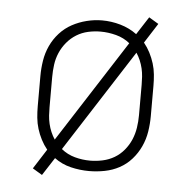

<svg xmlns="http://www.w3.org/2000/svg" viewBox="-47 -614 694 697"><g transform="rotate(5 300.0 -265.0)"><path d="M131 37 96 16 142 -56Q129 -72 119.5 -90.5Q110 -109 104 -128.5Q98 -148 96 -168.5Q94 -189 94 -210V-320Q94 -348 98.5 -376.5Q103 -405 115 -431Q127 -457 146.5 -478.5Q166 -500 191 -513.5Q216 -527 244 -534Q272 -541 300 -541Q334 -541 367 -531.5Q400 -522 427 -502L469 -567L504 -546L458 -474Q471 -458 480.5 -439.5Q490 -421 496 -401.5Q502 -382 504 -361.5Q506 -341 506 -320V-210Q506 -182 501.5 -153.5Q497 -125 485 -99Q473 -73 454 -51.5Q435 -30 410 -16.5Q385 -3 356.5 2.5Q328 8 300 8Q266 8 233 0Q200 -8 173 -28ZM166 -95 405 -467Q383 -485 354.5 -492.5Q326 -500 298 -500Q275 -500 252.5 -495Q230 -490 210.5 -478Q191 -466 176 -448Q161 -430 152 -409Q143 -388 140 -365.5Q137 -343 137 -320V-210Q137 -195 138 -180Q139 -165 142.5 -150Q146 -135 152 -121Q158 -107 166 -95ZM300 -30Q323 -30 346 -35Q369 -40 388.5 -51.5Q408 -63 423 -81Q438 -99 447 -120Q456 -141 459.5 -164Q463 -187 463 -210V-320Q463 -335 462 -350Q461 -365 457.5 -380Q454 -395 448 -409Q442 -423 434 -435L195 -63Q217 -45 244.5 -37.5Q272 -30 300 -30Z"/></g></svg>

Font: Iosevka Slab XLtEx
Style: Regular
Weight: 200
Width: 7
Monospace: yes
Designer: Belleve Invis
Foundry: Belleve Invis
Version: Version 11.1.0; ttfautohint (v1.8.3)